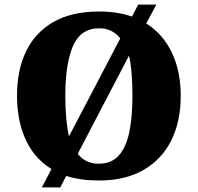

<svg xmlns="http://www.w3.org/2000/svg" viewBox="-20 -775 860 835"><path d="M204 -40Q129 -86 91.5 -168Q54 -250 54 -359Q54 -470 93.5 -552Q133 -634 212.5 -679.5Q292 -725 412 -725Q451 -725 486.5 -719.5Q522 -714 554 -703L581 -755H660L616 -673Q689 -627 727.5 -546Q766 -465 766 -358Q766 -247 725 -164.5Q684 -82 604.5 -36Q525 10 411 10Q370 10 334.5 5Q299 0 268 -10L242 40H162ZM410 -63Q464 -63 496 -98Q528 -133 542 -199Q556 -265 556 -358Q556 -410 552.5 -454Q549 -498 541 -533L318 -106Q352 -63 410 -63ZM503 -608Q487 -629 464 -640.5Q441 -652 412 -652Q331 -652 297.5 -575Q264 -498 264 -358Q264 -306 268 -261.5Q272 -217 280 -182Z"/></svg>

Font: Noto Serif Kannada Black
Style: Regular
Weight: 900
Version: Version 2.003